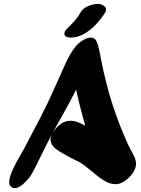

<svg xmlns="http://www.w3.org/2000/svg" viewBox="-20 -997 720 981"><path d="M415 -355Q385 -463 369 -539Q330 -461 266 -349Q261 -338 249 -318Q289 -380 340 -380Q360 -380 379 -372Q395 -366 415 -355ZM636 -255 647 -233Q661 -209 668 -192.5Q675 -176 675 -159Q675 -133 653 -105.5Q631 -78 605 -65Q589 -56 571 -56Q541 -56 511.5 -74.5Q482 -93 441 -128Q412 -152 397 -162Q387 -169 355 -184Q299 -212 268.5 -234Q238 -256 238 -286Q238 -294 245 -310Q226 -276 192 -206Q150 -121 144 -111Q132 -89 105 -62.5Q78 -36 55 -36Q43 -36 34 -45Q27 -52 27 -67Q27 -109 91 -216Q95 -224 104 -239L126 -281Q194 -409 225 -474Q243 -512 277 -588L313 -669Q335 -716 357 -747.5Q379 -779 412 -796Q429 -805 444 -805Q464 -805 473 -786.5Q482 -768 489 -732Q507 -629 539 -514Q580 -375 636 -255ZM309 -825Q309 -837 320 -848Q324 -852 340.5 -868.5Q357 -885 369 -900Q381 -915 389 -929Q400 -951 424 -963Q448 -975 476 -977Q490 -979 506 -970Q522 -961 522 -948Q522 -941 518 -934Q465 -852 404 -821Q372 -805 344 -805Q332 -805 323 -808Q309 -812 309 -825Z"/></svg>

Font: Sedgwick Ave Display
Style: Regular
Weight: 400
Designer: Kevin Burke, Pedro Vergani
Foundry: Google, Inc.
Version: Version 1.000